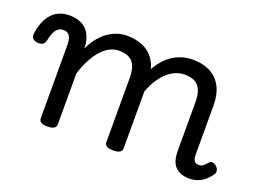

<svg xmlns="http://www.w3.org/2000/svg" viewBox="-135 -706 1210 910"><g transform="rotate(20 470.0 -251.0)"><path d="M161 15Q140 15 129.5 8.5Q119 2 119 -11V-377Q119 -413 108.5 -427Q98 -441 77 -441Q62 -441 51 -432.5Q40 -424 33 -408Q26 -392 21 -369Q18 -353 8.5 -347Q-1 -341 -18 -342Q-33 -344 -42 -352Q-51 -360 -48 -383Q-42 -423 -26 -453Q-10 -483 17 -499.5Q44 -516 80 -516Q108 -516 128.5 -509Q149 -502 163.5 -489Q178 -476 186.5 -457.5Q195 -439 199 -417L200 -392Q217 -429 238 -453Q259 -477 281.5 -491.5Q304 -506 327 -512.5Q350 -519 370 -519Q417 -519 455 -501.5Q493 -484 515 -445.5Q537 -407 537 -343V-11Q537 2 526 8.5Q515 15 493 15Q471 15 460.5 8.5Q450 2 450 -11V-334Q450 -368 441.5 -391.5Q433 -415 412.5 -427Q392 -439 358 -439Q336 -439 314.5 -428.5Q293 -418 272.5 -396Q252 -374 235 -342Q218 -310 205 -268V-11Q205 2 194 8.5Q183 15 161 15ZM878 17Q854 17 835.5 10Q817 3 805 -10Q793 -23 787.5 -43Q782 -63 782 -88V-334Q782 -368 773 -391.5Q764 -415 744 -427Q724 -439 690 -439Q661 -439 633.5 -424.5Q606 -410 582 -380.5Q558 -351 540 -306Q522 -261 512 -201H484Q484 -279 501.5 -338.5Q519 -398 549 -438.5Q579 -479 618.5 -499Q658 -519 702 -519Q750 -519 787 -501.5Q824 -484 846 -445.5Q868 -407 868 -343V-99Q868 -85 871.5 -76Q875 -67 881.5 -63Q888 -59 897 -59Q907 -59 914 -62.5Q921 -66 927 -72.5Q933 -79 942 -88Q948 -94 957.5 -92.5Q967 -91 977 -82Q985 -75 987.5 -65Q990 -55 985 -46Q973 -27 956.5 -12.5Q940 2 920 9.5Q900 17 878 17Z"/></g></svg>

Font: Playwrite IT Trad
Style: Regular
Weight: 400
Designer: Veronika Burian, José Scaglione
Foundry: TypeTogether
Version: Version 1.002